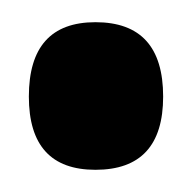

<svg xmlns="http://www.w3.org/2000/svg" viewBox="-20 -141 173 173"><path d="M66 12Q6 12 6 -54Q6 -121 66 -121Q127 -121 127 -54Q127 12 66 12Z"/></svg>

Font: Bricolage Grotesque 12pt Condensed Medium
Style: Regular
Weight: 500
Width: 3
Designer: Mathieu Triay
Foundry: Atelier Triay
Version: Version 1.001; ttfautohint (v1.8.4.7-5d5b);gftools[0.9.33.de